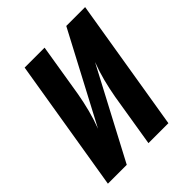

<svg xmlns="http://www.w3.org/2000/svg" viewBox="-200 -868 1001 1001"><g transform="rotate(-45 300.0 -367.5)"><path d="M21 0 142 -735H289L241 -441Q232 -390 219 -339.5Q206 -289 187 -239L449 -735H588L467 0H320L368 -294Q377 -345 390 -395.5Q403 -446 422 -496L160 0Z"/></g></svg>

Font: Iosevka Curly Heavy Extended
Style: Italic
Weight: 900
Width: 7
Italic angle: -9°
Monospace: yes
Designer: Belleve Invis
Foundry: Belleve Invis
Version: Version 11.1.0; ttfautohint (v1.8.3)